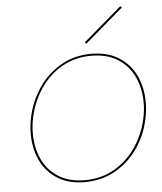

<svg xmlns="http://www.w3.org/2000/svg" viewBox="-60 -951 851 1008"><g transform="rotate(-5 366.0 -447.0)"><path d="M85 -271Q85 -314 94 -357Q111 -439 157 -508.5Q203 -578 275 -620.5Q347 -663 438 -663Q524 -663 583.5 -625Q643 -587 672 -524Q701 -461 701 -385Q701 -342 692 -300Q675 -216 628 -147Q581 -78 509 -36.5Q437 5 346 5Q261 5 202.5 -32Q144 -69 114.5 -131.5Q85 -194 85 -271ZM681 -301Q690 -343 690 -384Q690 -458 662 -519Q634 -580 577 -616.5Q520 -653 437 -653Q349 -653 279.5 -612Q210 -571 166 -503.5Q122 -436 105 -357Q96 -315 96 -273Q96 -199 123.5 -138.5Q151 -78 207.5 -41.5Q264 -5 347 -5Q436 -5 505.5 -46Q575 -87 619.5 -154.5Q664 -222 681 -301ZM410 -726 612 -899 619 -891 417 -718Z"/></g></svg>

Font: Ysabeau Hairline
Style: Italic
Weight: 100
Italic angle: -12°
Designer: Christian Thalmann (Catharsis Fonts)
Version: Version 0.003